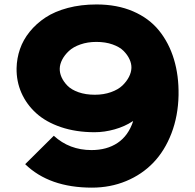

<svg xmlns="http://www.w3.org/2000/svg" viewBox="-20 -840 885 871"><path d="M576.2 -532.2Q576.7 -551.3 567.6 -571Q558.6 -590.8 540.8 -608.9Q522.9 -627 490.7 -638.4Q458.5 -649.9 417 -649.9Q377.4 -649.9 344.7 -638.4Q312 -627 292.5 -608.6Q272.9 -590.3 262.2 -569.6Q251.5 -548.8 251 -528.8Q250.5 -509.3 259.3 -489.5Q268.1 -469.7 285.9 -451.4Q303.7 -433.1 336.2 -421.6Q368.7 -410.2 410.2 -410.2Q450.2 -410.2 483.2 -421.9Q516.1 -433.6 535.4 -452.1Q554.7 -470.7 565.2 -491.5Q575.7 -512.2 576.2 -532.2ZM790 -408.2Q788.1 -314 757.8 -235.1Q727.5 -156.2 675.8 -102.3Q624 -48.3 552.2 -18.6Q480.5 11.2 397 11.2Q203.6 11.2 94.2 -95.2L224.1 -224.1Q294.9 -159.2 395 -159.2Q464.8 -159.2 513.4 -191.7Q562 -224.1 584 -290H582Q545.9 -266.1 500 -253.2Q454.1 -240.2 409.2 -240.2Q324.7 -240.2 256.3 -263.4Q188 -286.6 144 -326.7Q100.1 -366.7 77.1 -418.9Q54.2 -471.2 55.2 -530.8Q56.2 -575.7 70.6 -617.4Q85 -659.2 114.7 -696Q144.5 -732.9 186.3 -760.5Q228 -788.1 287.6 -804Q347.2 -819.8 418 -819.8Q511.2 -819.8 583.7 -788.6Q656.2 -757.3 701.4 -701.4Q746.6 -645.5 769 -571.3Q791.5 -497.1 790 -408.2Z"/></svg>

Font: Sinkin Sans 800 Black
Style: Regular
Weight: 900
Designer: Keith Bates
Foundry: K-Type
Version: Sinkin Sans (version 1.0)  by Keith Bates   •   © 2014   www